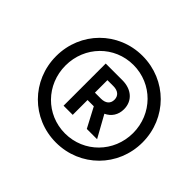

<svg xmlns="http://www.w3.org/2000/svg" viewBox="-140 -900 890 890"><g transform="rotate(45 305.0 -455.0)"><path d="M326.2 -170.9C484.9 -170.9 609.9 -295.9 609.9 -455.1C609.9 -614.3 484.9 -739.3 326.2 -739.3C168 -739.3 43.5 -614.3 43.5 -455.1C43.5 -295.9 168 -170.9 326.2 -170.9ZM105 -455.1C105 -580.6 202.1 -679.7 326.2 -679.7C450.2 -679.7 548.3 -580.6 548.3 -455.1C548.3 -329.6 450.2 -230.5 326.2 -230.5C202.1 -230.5 105 -329.6 105 -455.1ZM230.5 -316.9H290.5V-414.1H331.5L382.8 -316.9H450.2L390.6 -424.3C421.4 -438.5 440.4 -466.3 440.4 -503.4C440.4 -558.6 398.9 -593.3 339.8 -593.3H230.5ZM290.5 -462.4V-544.4H329.6C359.4 -544.4 377.9 -529.3 377.9 -503.4C377.9 -477.5 360.4 -462.4 329.6 -462.4Z"/></g></svg>

Font: Guggenheim Sans Display
Style: Italic
Weight: 400
Italic angle: -7°
Designer: Modified by Tom Baber under direction of Pentagram Design 2023
Foundry: rsms
Version: Version 1.001;Glyphs 3.1.2 (3151)